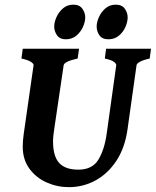

<svg xmlns="http://www.w3.org/2000/svg" viewBox="-20 -770 652 804"><path d="M612.3 -565.9 606.9 -524.9Q578.6 -518.6 565.7 -511.2Q552.7 -503.9 551.8 -497.1L514.2 -230Q503.4 -151.4 467.5 -96.9Q431.6 -42.5 379.9 -14.4Q328.1 13.7 268.6 13.7Q219.7 13.7 175.5 -5.9Q131.3 -25.4 103.3 -63.5Q75.2 -101.6 75.2 -156.2Q75.2 -178.7 79.1 -207.5L120.6 -497.1Q121.6 -502.4 110.1 -510.5Q98.6 -518.6 69.8 -524.9L75.2 -565.9H311L305.2 -524.9Q250 -512.7 246.6 -497.1L207 -229Q205.1 -215.8 203.6 -202.9Q202.1 -189.9 202.1 -178.2Q202.1 -115.7 227.8 -87.6Q253.4 -59.6 308.1 -59.6Q366.7 -59.6 392.1 -101.6Q417.5 -143.6 426.8 -210.4L466.8 -497.1Q467.8 -502.4 457.8 -510.5Q447.8 -518.6 418.9 -524.9L424.3 -565.9ZM514.6 -697.3Q514.6 -678.2 505.1 -656.7Q495.6 -635.3 477.5 -620.4Q459.5 -605.5 434.1 -605.5Q407.7 -605.5 396.2 -622.3Q384.8 -639.2 384.8 -658.7Q384.8 -677.2 394.3 -698.5Q403.8 -719.7 421.6 -735.1Q439.5 -750.5 464.4 -750.5Q490.7 -750.5 502.7 -733.4Q514.6 -716.3 514.6 -697.3ZM336.9 -697.3Q336.9 -678.2 327.1 -656.7Q317.4 -635.3 299.3 -620.4Q281.2 -605.5 255.9 -605.5Q230.5 -605.5 218.8 -622.3Q207 -639.2 207 -658.7Q207 -677.2 216.6 -698.5Q226.1 -719.7 243.9 -735.1Q261.7 -750.5 287.1 -750.5Q313 -750.5 325 -733.4Q336.9 -716.3 336.9 -697.3Z"/></svg>

Font: Dai Banna SIL
Style: Bold Italic
Weight: 700
Italic angle: -11°
Designer: Victor Gaultney
Foundry: SIL International
Version: Version 4.000